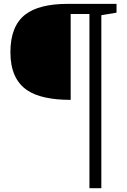

<svg xmlns="http://www.w3.org/2000/svg" viewBox="-20 -879 662 1000"><path d="M586.9 -813 507.8 -799.8V101.1H445.8V-806.2H348.1V-358.9Q196.3 -358.9 122.1 -408.7Q34.2 -467.8 34.2 -606.9Q34.2 -743.7 112.3 -803.7Q184.1 -858.9 334 -858.9H586.9Z"/></svg>

Font: Ezra SIL
Style: Regular
Weight: 400
Designer: Development by SIL's NRSI team. OpenType tables by Ralph Hancock ( hancock@dircon.co.uk )
Foundry: SIL International, Version 2.51: 2007
Version: Version 2.51, 2007